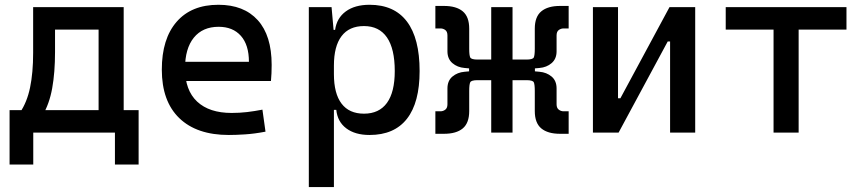

<svg xmlns="http://www.w3.org/2000/svg" viewBox="-20 -547 3556 792"><path d="M155.3 -70.8 62.5 -83Q91.3 -125 104 -185.8Q116.7 -246.6 116.7 -329.1V-517.6H207V-332.5Q207 -248 195.3 -183.1Q183.6 -118.2 155.3 -70.8ZM19.5 131.8V-63.5H117.2V131.8ZM454.1 131.8V-63.5H551.8V131.8ZM386.7 0V-517.6H490.2V0ZM166.5 -424.8V-517.6H449.7V-424.8ZM551.8 -92.8V0H19.5V-92.8Z M923.8 9.8Q791.5 9.8 719.5 -59.8Q647.5 -129.4 647.5 -259.8Q647.5 -386.7 708.5 -457Q769.5 -527.3 880.9 -527.3Q985.8 -527.3 1043.2 -463.9Q1100.6 -400.4 1100.6 -279.3Q1100.6 -243.7 1097.7 -212.9H734.4V-292H1006.8Q1006.8 -361.8 973.6 -399.2Q940.4 -436.5 881.8 -436.5Q815.9 -436.5 779.5 -391.6Q743.2 -346.7 743.2 -264.6Q743.2 -174.8 793.2 -127.9Q843.3 -81.1 935.5 -81.1Q967.8 -81.1 999 -84.7Q1030.3 -88.4 1062.5 -94.7L1075.2 -3.9Q1029.3 4.9 991.2 7.3Q953.1 9.8 923.8 9.8Z M1253.9 224.6V-517.6H1347.7L1357.4 -408.2V224.6ZM1504.4 9.8Q1444.8 9.8 1408.4 -17.6Q1372.1 -44.9 1367.2 -93.8H1322.3L1357.4 -241.2Q1357.4 -161.1 1388.9 -119.6Q1420.4 -78.1 1481.4 -78.1Q1543.9 -78.1 1576.2 -122.6Q1608.4 -167 1608.4 -253.9Q1608.4 -345.7 1576.2 -392.6Q1543.9 -439.5 1481.4 -439.5Q1420.4 -439.5 1388.9 -397.9Q1357.4 -356.4 1357.4 -276.4L1322.3 -423.8H1362.3Q1369.1 -472.7 1406.5 -500Q1443.8 -527.3 1504.4 -527.3Q1606.4 -527.3 1658.7 -458Q1710.9 -388.7 1710.9 -253.9Q1710.9 -124 1658.7 -57.1Q1606.4 9.8 1504.4 9.8Z M2151.4 -261.7V-301.3Q2177.7 -301.3 2181.9 -310.1Q2186 -318.8 2186 -345.7V-428.7Q2186 -478 2212.9 -500.2Q2239.7 -522.5 2290 -522.5H2325.7V-429.7H2304.7Q2293.9 -429.7 2284.9 -423.1Q2275.9 -416.5 2275.9 -400.9V-335.4Q2275.9 -304.2 2255.4 -286.6Q2234.9 -269 2205.1 -266.6ZM1775.9 4.9V-87.9H1796.9Q1808.1 -87.9 1816.9 -94.7Q1825.7 -101.6 1825.7 -116.7V-182.1Q1825.7 -213.9 1846.2 -231.2Q1866.7 -248.5 1896.5 -251L1950.2 -255.9V-216.3Q1923.8 -216.3 1919.7 -207.5Q1915.5 -198.7 1915.5 -171.9V-88.9Q1915.5 -39.6 1888.9 -17.3Q1862.3 4.9 1811.5 4.9ZM1915 -216.3V-301.3H2014.2V-216.3ZM1950.2 -261.7 1896.5 -266.6Q1866.7 -269 1846.2 -286.6Q1825.7 -304.2 1825.7 -335.4V-400.9Q1825.7 -416.5 1816.9 -423.1Q1808.1 -429.7 1796.9 -429.7H1775.9V-522.5H1811.5Q1862.3 -522.5 1888.9 -500.2Q1915.5 -478 1915.5 -428.7V-345.7Q1915.5 -318.8 1919.7 -310.1Q1923.8 -301.3 1950.2 -301.3ZM2006.3 0V-517.6H2094.2V0ZM2290 4.9Q2239.7 4.9 2212.9 -17.3Q2186 -39.6 2186 -88.9V-171.9Q2186 -198.7 2181.9 -207.5Q2177.7 -216.3 2151.4 -216.3V-255.9L2205.1 -251Q2234.9 -248.5 2255.4 -231.2Q2275.9 -213.9 2275.9 -182.1V-116.7Q2275.9 -101.6 2284.9 -94.7Q2293.9 -87.9 2304.7 -87.9H2325.7V4.9ZM2084.5 -216.3V-301.3H2186.5V-216.3Z M2494.1 0V-141.6H2539.1L2741.7 -517.6H2775.9V-376H2734.4L2531.7 0ZM2425.8 0V-517.6H2529.3V0ZM2744.1 0V-517.6H2847.7V0Z M3170.9 0V-517.6H3274.4V0ZM2973.6 -424.8V-517.6H3471.7V-424.8Z"/></svg>

Font: Cascadia Mono
Style: Regular
Weight: 400
Monospace: yes
Designer: Aaron Bell
Foundry: Saja Typeworks
Version: Version 2404.023